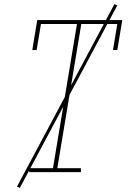

<svg xmlns="http://www.w3.org/2000/svg" viewBox="-20 -832 640 928"><path d="M121 0V-19H236L352 -716H178L157 -590H136L160 -735H571L547 -590H526L547 -716H373L257 -19H371V0ZM76 76 62 70 533 -812 547 -806Z"/></svg>

Font: Iosevka Etoile Thin Oblique
Style: Regular
Weight: 100
Italic angle: -9°
Designer: Belleve Invis
Foundry: Belleve Invis
Version: Version 15.5.2; ttfautohint (v1.8.4)